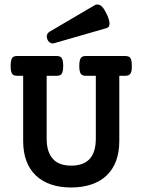

<svg xmlns="http://www.w3.org/2000/svg" viewBox="-20 -831 640 862"><path d="M403.3 -806.6Q410.6 -811 417.5 -811Q422.9 -811 430.7 -807.1Q443.4 -799.8 457.5 -771Q471.7 -742.7 471.7 -725.1Q471.7 -708 458 -704.6L223.6 -637.2Q221.2 -636.2 215.8 -636.2Q208 -636.2 201.7 -641.4Q195.3 -646.5 192.4 -655.3Q189.9 -661.6 189.9 -667Q189.9 -673.8 193.4 -679.7Q196.8 -685.5 203.1 -689ZM58.6 -490.7Q49.3 -490.7 43.5 -492.7Q37.6 -494.6 34.2 -500Q27.8 -509.8 27.8 -535.2Q27.8 -560.5 34.2 -570.3Q37.6 -575.7 43.5 -577.6Q49.3 -579.6 58.6 -579.6H232.9Q241.7 -579.6 247.6 -577.6Q253.4 -575.7 256.8 -570.8Q263.7 -561 263.7 -535.2Q263.7 -509.3 256.8 -499.5Q253.4 -494.6 247.6 -492.7Q241.7 -490.7 232.9 -490.7H189.5V-208Q189.5 -146.5 219.2 -115.7Q246.1 -87.4 299.8 -87.4Q353 -87.4 380.9 -115.7Q410.2 -146.5 410.2 -208V-490.7H366.7Q357.9 -490.7 352.1 -492.7Q346.2 -494.6 342.8 -499.5Q335.9 -510.3 335.9 -535.2Q335.9 -559.6 342.8 -570.3Q346.2 -575.7 351.8 -577.6Q357.4 -579.6 366.7 -579.6H541Q558.6 -579.6 564.9 -571.3Q571.8 -561.5 571.8 -535.2Q571.8 -520.5 570.1 -512Q568.4 -503.4 564 -498.5Q557.6 -490.7 541 -490.7H515.6V-198.2Q515.6 -97.2 458 -42.5Q429.7 -16.1 389.6 -2.7Q349.6 10.7 299.8 10.7Q198.7 10.7 141.6 -42.5Q84 -97.2 84 -198.2V-490.7Z"/></svg>

Font: Courier Prime SemiBold
Style: Regular
Weight: 600
Designer: Alan Dague-Greene
Foundry: Quote-Unquote Apps
Version: Version 1.202